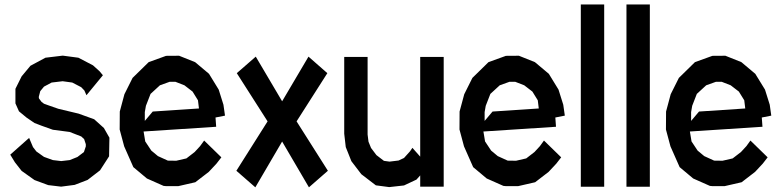

<svg xmlns="http://www.w3.org/2000/svg" viewBox="-20 -820 3456 850"><path d="M439.9 -253.4 464.4 -210.4 462.9 -127.9 422.9 -65.9 367.7 -23.4 310.5 -1.5 250.5 6.3 193.4 -0.5 132.8 -22.9 75.7 -63.5 45.9 -101.6 25.4 -135.3 108.9 -209.5 126 -168.9 141.1 -149.4 174.8 -125.5 213.9 -111.3 251 -106.9 288.6 -111.3 322.8 -125 351.6 -147 359.9 -171.9V-181.6L352.5 -204.1L339.8 -215.8L288.6 -235.8L213.9 -245.6L164.6 -263.2L132.8 -275.4L97.7 -299.3L64 -327.1L48.3 -362.3V-426.8L75.7 -481.9L114.7 -528.8L181.2 -564.5L257.8 -573.7L327.1 -564.5L391.6 -530.8L420.9 -504.4L435.5 -486.8L362.8 -398.4L353.5 -419.4L339.4 -434.1L299.8 -454.6L257.3 -460.4L208.5 -454.6L174.8 -436.5L158.2 -416.5L151.9 -392.1V-387.2L152.8 -383.8L164.1 -368.7L174.8 -360.8L196.3 -353L238.3 -338.4L328.1 -316.9L397 -292Z M865.7 -172.9 883.8 -197.8 960 -123.5 938.5 -95.7 904.3 -59.1 844.7 -13.2 770 3.9H713.9L704.1 2.9L630.4 -29.8L570.3 -80.1L529.8 -171.9L509.8 -246.6L510.3 -326.2L530.8 -402.8L566.9 -475.1L638.2 -544.9L715.3 -572.8L772.9 -573.2L843.8 -544.9L905.3 -493.2L948.2 -423.3L969.2 -356.4L976.1 -308.1L934.1 -299.8L937 -258.8L615.7 -237.8L623 -193.8L649.9 -153.3L679.2 -128.9L723.1 -108.9L760.3 -108.4L805.2 -118.7L841.8 -147ZM646.5 -404.3 626 -351.6 621.1 -323.7V-284.7L656.2 -326.2L860.8 -339.8L856.4 -376L832.5 -414.6L796.4 -442.4L756.3 -458H731.4L688 -442.4Z M1431.6 -64 1347.7 9.3 1229 -193.4 1110.4 9.3 1026.4 -64 1164.6 -282.7 1028.3 -496.1 1112.3 -569.3 1229 -371.6 1345.7 -569.3 1429.2 -496.1 1293 -282.7Z M1840.3 -567.9H1944.3V6.3H1840.3V-43.5L1823.7 -24.9L1768.6 1L1703.1 8.3L1644 0.5L1579.6 -48.8L1535.6 -106.4L1510.7 -168.9L1503.9 -228V-567.9H1607.4V-224.6L1611.3 -192.9L1622.6 -165L1646.5 -133.3L1679.7 -107.9L1704.6 -104.5L1744.6 -109.4L1768.6 -120.6L1795.4 -150.4L1805.7 -165.5L1840.3 -126.5Z M2370.1 -172.9 2388.2 -197.8 2464.4 -123.5 2442.9 -95.7 2408.7 -59.1 2349.1 -13.2 2274.4 3.9H2218.3L2208.5 2.9L2134.8 -29.8L2074.7 -80.1L2034.2 -171.9L2014.2 -246.6L2014.6 -326.2L2035.2 -402.8L2071.3 -475.1L2142.6 -544.9L2219.7 -572.8L2277.3 -573.2L2348.1 -544.9L2409.7 -493.2L2452.6 -423.3L2473.6 -356.4L2480.5 -308.1L2438.5 -299.8L2441.4 -258.8L2120.1 -237.8L2127.4 -193.8L2154.3 -153.3L2183.6 -128.9L2227.5 -108.9L2264.6 -108.4L2309.6 -118.7L2346.2 -147ZM2150.9 -404.3 2130.4 -351.6 2125.5 -323.7V-284.7L2160.6 -326.2L2365.2 -339.8L2360.8 -376L2336.9 -414.6L2300.8 -442.4L2260.7 -458H2235.8L2192.4 -442.4Z M2551.3 6.8V-800.3H2654.8V6.8Z M2753.4 6.8V-800.3H2856.9V6.8Z M3284.2 -172.9 3302.2 -197.8 3378.4 -123.5 3356.9 -95.7 3322.8 -59.1 3263.2 -13.2 3188.5 3.9H3132.3L3122.6 2.9L3048.8 -29.8L2988.8 -80.1L2948.2 -171.9L2928.2 -246.6L2928.7 -326.2L2949.2 -402.8L2985.4 -475.1L3056.6 -544.9L3133.8 -572.8L3191.4 -573.2L3262.2 -544.9L3323.7 -493.2L3366.7 -423.3L3387.7 -356.4L3394.5 -308.1L3352.5 -299.8L3355.5 -258.8L3034.2 -237.8L3041.5 -193.8L3068.4 -153.3L3097.7 -128.9L3141.6 -108.9L3178.7 -108.4L3223.6 -118.7L3260.3 -147ZM3064.9 -404.3 3044.4 -351.6 3039.6 -323.7V-284.7L3074.7 -326.2L3279.3 -339.8L3274.9 -376L3251 -414.6L3214.8 -442.4L3174.8 -458H3149.9L3106.4 -442.4Z"/></svg>

Font: Gap Sans
Style: Bold
Weight: 400
Designer: Alexandre Liziard and Etienne Ozeray
Foundry: Interstices.io
Version: Version 1.610